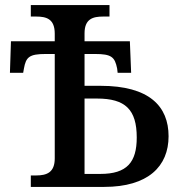

<svg xmlns="http://www.w3.org/2000/svg" viewBox="-20 -734 719 754"><path d="M101 0H389C562 0 642 -81 642 -199C642 -316 567 -397 375 -397H312V-522H353C418 -522 431 -510 440 -465L442 -448H495L490 -572H312V-603C312 -660 345 -669 385 -669H410V-714H101V-669H122C162 -669 195 -660 195 -602V-572H23L19 -448H71L74 -465C82 -510 95 -522 160 -522H195V-112C195 -57 164 -45 122 -45H101ZM312 -51V-347H361C472 -347 517 -304 517 -194C517 -97 479 -51 374 -51Z"/></svg>

Font: Noto Serif Thai Medium
Style: Regular
Weight: 500
Designer: Monotype Design Team
Foundry: Monotype Imaging Inc.
Version: Version 1.901;PS 001.901;hotconv 1.0.88;makeotf.lib2.5.64775